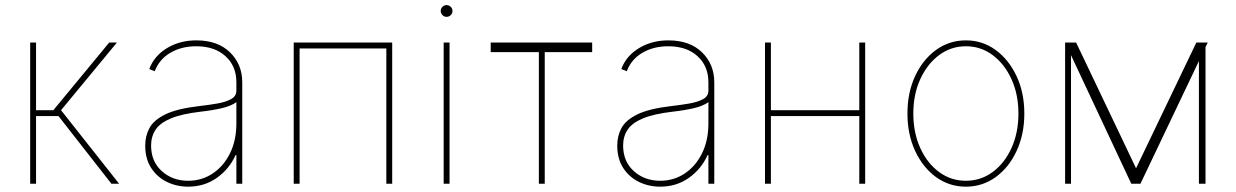

<svg xmlns="http://www.w3.org/2000/svg" viewBox="-20 -710 4775 742"><path d="M96.6 0V-545.5H119.3V-284.1H186.1L402 -545.5H431.8L215.9 -284.1L440.3 0H410.5L206 -261.4H119.3V0Z M707.4 11.4Q662.6 11.4 624.8 -7.1Q587 -25.6 564.1 -61.1Q541.2 -96.6 541.2 -147.7Q541.2 -184.7 557.7 -215.4Q574.2 -246.1 618.8 -267.9Q663.4 -289.8 747.2 -299.7Q784.8 -304 818.2 -309.7Q851.6 -315.3 872.5 -326.7Q893.5 -338.1 893.5 -359.4V-392Q893.5 -454.9 851.2 -493.1Q808.9 -531.2 738.6 -531.2Q681.1 -531.2 638.1 -505.9Q595.2 -480.5 578.1 -434.7L556.8 -443.2Q576 -494.3 625.4 -524.1Q674.7 -554 738.6 -554Q821.7 -554 869 -507.6Q916.2 -461.3 916.2 -392V0H893.5V-110.8H890.6Q865.1 -55.4 817.1 -22Q769.2 11.4 707.4 11.4ZM707.4 -11.4Q759.2 -11.4 801.5 -39.2Q843.8 -67.1 868.6 -117Q893.5 -166.9 893.5 -233V-315.3Q873.2 -300.4 837.9 -292.1Q802.6 -283.7 755.7 -278.4Q682.5 -269.9 640.6 -252.5Q598.7 -235.1 581.3 -208.8Q563.9 -182.5 563.9 -147.7Q563.9 -85.9 605.3 -48.7Q646.7 -11.4 707.4 -11.4Z M1115.1 0V-545.5H1495.7V0H1473V-522.7H1137.8V0Z M1694.6 0V-545.5H1717.3V0ZM1706 -644.9Q1696.7 -644.9 1690 -651.6Q1683.2 -658.4 1683.2 -667.6Q1683.2 -676.8 1690 -683.6Q1696.7 -690.3 1706 -690.3Q1715.2 -690.3 1721.9 -683.6Q1728.7 -676.8 1728.7 -667.6Q1728.7 -658.4 1721.9 -651.6Q1715.2 -644.9 1706 -644.9Z M1876.4 -508.5V-545.5H2268.5V-508.5H2085.2V0H2062.5V-508.5Z M2531.6 11.4Q2486.9 11.4 2449 -7.1Q2411.2 -25.6 2388.3 -61.1Q2365.4 -96.6 2365.4 -147.7Q2365.4 -184.7 2381.9 -215.4Q2398.4 -246.1 2443 -267.9Q2487.6 -289.8 2571.4 -299.7Q2609 -304 2642.4 -309.7Q2675.8 -315.3 2696.7 -326.7Q2717.7 -338.1 2717.7 -359.4V-392Q2717.7 -454.9 2675.4 -493.1Q2633.2 -531.2 2562.9 -531.2Q2505.3 -531.2 2462.4 -505.9Q2419.4 -480.5 2402.3 -434.7L2381 -443.2Q2400.2 -494.3 2449.6 -524.1Q2498.9 -554 2562.9 -554Q2646 -554 2693.2 -507.6Q2740.4 -461.3 2740.4 -392V0H2717.7V-110.8H2714.8Q2689.3 -55.4 2641.3 -22Q2593.4 11.4 2531.6 11.4ZM2531.6 -11.4Q2583.5 -11.4 2625.7 -39.2Q2668 -67.1 2692.8 -117Q2717.7 -166.9 2717.7 -233V-315.3Q2697.4 -300.4 2662.1 -292.1Q2626.8 -283.7 2579.9 -278.4Q2506.7 -269.9 2464.8 -252.5Q2422.9 -235.1 2405.5 -208.8Q2388.1 -182.5 2388.1 -147.7Q2388.1 -85.9 2429.5 -48.7Q2470.9 -11.4 2531.6 -11.4Z M2959.2 -545.5V-284.1H3300.8V-545.5H3323.5V0H3300.8V-261.4H2959.2V0H2936.4V-545.5Z M3712.7 11.4Q3648.4 11.4 3597.3 -25.7Q3546.2 -62.9 3516.5 -127Q3486.9 -191.1 3486.9 -271.3Q3486.9 -351.9 3516.5 -415.8Q3546.2 -479.8 3597.3 -516.9Q3648.4 -554 3712.7 -554Q3777 -554 3827.9 -516.7Q3878.9 -479.4 3908.7 -415.5Q3938.6 -351.6 3938.6 -271.3Q3938.6 -191.1 3908.9 -127Q3879.3 -62.9 3828.1 -25.7Q3777 11.4 3712.7 11.4ZM3712.7 -11.4Q3770.6 -11.4 3816.6 -45.5Q3862.6 -79.5 3889.2 -138.5Q3915.8 -197.4 3915.8 -271.3Q3915.8 -345.2 3889 -403.9Q3862.2 -462.7 3816.4 -497Q3770.6 -531.2 3712.7 -531.2Q3655.2 -531.2 3609.2 -497Q3563.2 -462.7 3536.4 -403.9Q3509.6 -345.2 3509.6 -271.3Q3509.6 -197.4 3536.2 -138.5Q3562.9 -79.5 3608.8 -45.5Q3654.8 -11.4 3712.7 -11.4Z M4370.4 -59.7 4603.3 -545.5H4647.4L4638.8 -527.7V0H4613.3V-474.1L4387.4 0H4351.9L4119 -496.8V0H4096.2V-545.5H4138.8Z"/></svg>

Font: Inter Thin BETA
Style: Regular
Weight: 100
Designer: Rasmus Andersson
Foundry: rsms
Version: Version 3.011;git-f93a4a705